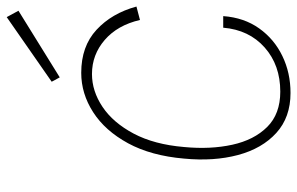

<svg xmlns="http://www.w3.org/2000/svg" viewBox="-177 -701 886 572"><g transform="rotate(-90 266.0 -415.0)"><path d="M275 7.5Q202.5 7.5 156 -34.8Q109.5 -77 90.2 -149Q71 -221 79.5 -309.5Q88 -408 125.2 -476.5Q162.5 -545 217.8 -580.5Q273 -616 335 -616Q414 -616 463.2 -570.5Q512.5 -525 532.5 -451.5L492.5 -441Q477 -508 433 -546Q389 -584 331.5 -584Q280.5 -584 233.5 -552.5Q186.5 -521 154 -459.8Q121.5 -398.5 114 -309.5Q106.5 -231 120.8 -166Q135 -101 173.8 -62Q212.5 -23 279 -23Q358 -23 410.5 -69.5Q463 -116 469.5 -193H504Q499.5 -131 467.5 -86Q435.5 -41 385.2 -16.8Q335 7.5 275 7.5ZM321.5 -680 308.5 -704 501 -838 520 -803Z"/></g></svg>

Font: Karla ExtraLight
Style: Italic
Weight: 250
Italic angle: -8°
Designer: Jonathan Pinhorn
Version: Version 2.004;gftools[0.9.33]